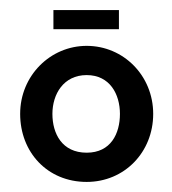

<svg xmlns="http://www.w3.org/2000/svg" viewBox="-20 -357 342 381"><path d="M84 -131C84 -170 106 -208 152 -208C198 -208 218 -170 218 -131C218 -92 200 -54 152 -54C103 -54 84 -92 84 -131ZM20 -131C20 -55 74 4 152 4C227 4 284 -55 284 -131C284 -207 225 -266 152 -266C80 -266 20 -207 20 -131ZM86 -337V-299H216V-337Z"/></svg>

Font: Hussar Tani
Style: Dwa
Weight: 700
Foundry: Cannot Into Space Fonts
Version: Version 0.92